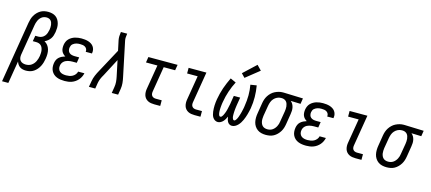

<svg xmlns="http://www.w3.org/2000/svg" viewBox="-87 -1439 5173 2304"><g transform="rotate(15 2499.5 -287.0)"><path d="M-21 205 104 -554Q108 -578 115 -601.5Q122 -625 134.5 -647Q147 -669 165 -688Q183 -707 205 -720Q227 -733 251.5 -738Q276 -743 299 -743Q325 -743 350 -737Q375 -731 395 -716.5Q415 -702 427.5 -680.5Q440 -659 446 -634.5Q452 -610 451.5 -584Q451 -558 447 -532Q443 -510 436.5 -488.5Q430 -467 417 -448Q404 -429 385.5 -414.5Q367 -400 347 -390Q371 -378 388 -356Q405 -334 412.5 -307.5Q420 -281 420 -252Q420 -223 415 -194V-193Q411 -168 404 -144Q397 -120 385.5 -97Q374 -74 356.5 -53.5Q339 -33 317.5 -18.5Q296 -4 271 2Q246 8 221 8Q201 8 181.5 3.5Q162 -1 146 -12Q130 -23 119.5 -39Q109 -55 103 -74L57 205ZM201 -62Q219 -62 237 -66.5Q255 -71 270.5 -81.5Q286 -92 298 -106.5Q310 -121 318 -137.5Q326 -154 331 -171.5Q336 -189 339 -206Q341 -224 342 -241.5Q343 -259 340.5 -275.5Q338 -292 331.5 -307.5Q325 -323 313.5 -334Q302 -345 286 -350Q270 -355 253 -355H211L223 -425H264Q285 -425 305 -434.5Q325 -444 339 -461.5Q353 -479 359.5 -499.5Q366 -520 370 -540Q372 -555 373 -570.5Q374 -586 372 -600.5Q370 -615 365 -628.5Q360 -642 350.5 -652.5Q341 -663 327 -668Q313 -673 298 -673Q283 -673 267 -668.5Q251 -664 238 -654Q225 -644 215 -631Q205 -618 198.5 -603Q192 -588 187.5 -573Q183 -558 181 -543L118 -163Q115 -143 117.5 -123.5Q120 -104 132 -89.5Q144 -75 162.5 -68.5Q181 -62 201 -62Z M702 8Q676 8 651.5 4.5Q627 1 604.5 -8Q582 -17 564.5 -32.5Q547 -48 536 -69.5Q525 -91 522.5 -116Q520 -141 524 -166Q527 -186 535.5 -205.5Q544 -225 560 -239.5Q576 -254 595.5 -263.5Q615 -273 635 -279Q619 -288 606 -301.5Q593 -315 586 -332Q579 -349 578 -369Q577 -389 580 -408Q583 -428 591.5 -448Q600 -468 615 -483.5Q630 -499 649 -510Q668 -521 688 -527Q708 -533 728.5 -535.5Q749 -538 769 -538Q790 -538 811.5 -535.5Q833 -533 852.5 -527Q872 -521 889.5 -510Q907 -499 918.5 -483Q930 -467 935 -446.5Q940 -426 936 -404Q936 -402 935.5 -400Q935 -398 935 -396H857Q857 -397 857 -398Q857 -399 858 -400Q860 -417 852.5 -431.5Q845 -446 831.5 -454.5Q818 -463 801.5 -465.5Q785 -468 769 -468Q757 -468 745 -467Q733 -466 721.5 -462.5Q710 -459 699 -453.5Q688 -448 678.5 -439.5Q669 -431 664 -419.5Q659 -408 657 -396Q654 -378 658.5 -360Q663 -342 676.5 -330.5Q690 -319 708 -315Q726 -311 745 -311H799L788 -241H734Q720 -241 706 -239.5Q692 -238 678 -234.5Q664 -231 651 -224.5Q638 -218 627 -207.5Q616 -197 609.5 -184Q603 -171 601 -157Q597 -136 603 -116Q609 -96 624.5 -83.5Q640 -71 660 -66.5Q680 -62 702 -62Q721 -62 741.5 -65.5Q762 -69 780.5 -79Q799 -89 813 -106Q827 -123 831 -143H909Q904 -120 894 -99Q884 -78 868.5 -60Q853 -42 833 -28Q813 -14 791 -6Q769 2 746.5 5Q724 8 702 8Z M1003 0 1016 -74Q1022 -111 1037.5 -147.5Q1053 -184 1073 -219L1229 -508L1202 -635Q1198 -657 1198.5 -680.5Q1199 -704 1203 -728L1204 -735H1282L1281 -728Q1278 -708 1276.5 -688Q1275 -668 1279 -649L1369 -219Q1377 -184 1380.5 -147.5Q1384 -111 1378 -74L1366 0H1287L1299 -74Q1305 -107 1302.5 -140Q1300 -173 1293 -205L1252 -399L1141 -187Q1140 -185 1139 -183Q1138 -181 1137 -179L1136 -178Q1121 -153 1110 -127Q1099 -101 1094 -74L1082 0Z M1815 0Q1794 0 1773 -3.5Q1752 -7 1734 -16.5Q1716 -26 1703 -41.5Q1690 -57 1684 -76.5Q1678 -96 1677.5 -117.5Q1677 -139 1681 -160L1731 -460H1589L1600 -530H1963L1951 -460H1809L1758 -149Q1755 -134 1756 -119Q1757 -104 1765 -92.5Q1773 -81 1786.5 -75.5Q1800 -70 1815 -70H1889V0Z M2315 0Q2294 0 2273 -3.5Q2252 -7 2234 -16.5Q2216 -26 2203 -41.5Q2190 -57 2184 -76.5Q2178 -96 2177.5 -117.5Q2177 -139 2181 -160L2231 -460H2100V-530H2321L2258 -149Q2255 -134 2256 -119Q2257 -104 2265 -92.5Q2273 -81 2286.5 -75.5Q2300 -70 2315 -70H2389V0Z M2605 8Q2586 8 2569.5 -2Q2553 -12 2543 -27.5Q2533 -43 2528 -61Q2523 -79 2520.5 -98Q2518 -117 2517.5 -136.5Q2517 -156 2517.5 -175.5Q2518 -195 2520.5 -215Q2523 -235 2526 -254Q2532 -290 2541.5 -327Q2551 -364 2563 -399.5Q2575 -435 2590 -469.5Q2605 -504 2621 -538L2691 -506Q2659 -445 2636.5 -377.5Q2614 -310 2603 -243Q2601 -233 2599.5 -223.5Q2598 -214 2597 -204Q2596 -194 2595 -184Q2594 -174 2593.5 -164.5Q2593 -155 2592.5 -145Q2592 -135 2592.5 -125.5Q2593 -116 2594 -106.5Q2595 -97 2597 -88Q2599 -79 2604 -70.5Q2609 -62 2619 -62Q2629 -62 2636 -70Q2643 -78 2647.5 -86Q2652 -94 2656 -103Q2660 -112 2663.5 -120.5Q2667 -129 2670 -138Q2673 -147 2675.5 -156Q2678 -165 2680 -174Q2682 -183 2684 -192.5Q2686 -202 2688 -211Q2690 -220 2692 -229Q2694 -238 2695.5 -247Q2697 -256 2698 -265L2711 -345H2790L2777 -265Q2775 -256 2774 -247Q2773 -238 2771.5 -229Q2770 -220 2769 -210.5Q2768 -201 2767 -192Q2766 -183 2765.5 -174Q2765 -165 2764.5 -156Q2764 -147 2764 -138Q2764 -129 2764 -120Q2764 -111 2765 -102.5Q2766 -94 2768.5 -85.5Q2771 -77 2776 -69.5Q2781 -62 2790 -62Q2799 -62 2806 -70Q2813 -78 2817.5 -86Q2822 -94 2826 -102.5Q2830 -111 2833 -120Q2836 -129 2839 -138Q2842 -147 2844.5 -155.5Q2847 -164 2849.5 -173Q2852 -182 2854 -191Q2856 -200 2858 -209Q2860 -218 2862 -227Q2864 -236 2865.5 -245Q2867 -254 2868 -263Q2879 -330 2879.5 -395.5Q2880 -461 2868 -526L2944 -538Q2956 -468 2957 -397Q2958 -326 2946 -254Q2942 -234 2937.5 -214.5Q2933 -195 2927.5 -175.5Q2922 -156 2915 -136.5Q2908 -117 2899.5 -98Q2891 -79 2879.5 -61Q2868 -43 2853 -27.5Q2838 -12 2819 -2Q2800 8 2780 8Q2762 8 2748 -1Q2734 -10 2726 -24Q2718 -38 2714 -54.5Q2710 -71 2708 -87Q2701 -70 2691.5 -54Q2682 -38 2669.5 -24Q2657 -10 2639.5 -1Q2622 8 2605 8ZM2778 -587 2734 -633 2890 -779 2946 -721Z M3201 8Q3173 8 3146 1.5Q3119 -5 3097.5 -20.5Q3076 -36 3061.5 -58.5Q3047 -81 3041 -107.5Q3035 -134 3035.5 -162.5Q3036 -191 3041 -219L3062 -349Q3066 -374 3074 -397.5Q3082 -421 3096 -443Q3110 -465 3129.5 -483.5Q3149 -502 3172 -513.5Q3195 -525 3219.5 -531.5Q3244 -538 3268 -538Q3272 -538 3275.5 -538Q3279 -538 3283 -538L3520 -530L3509 -460L3386 -464Q3402 -451 3412 -433.5Q3422 -416 3426.5 -396Q3431 -376 3430.5 -354Q3430 -332 3426 -311L3405 -181Q3401 -156 3393.5 -132Q3386 -108 3372.5 -86Q3359 -64 3340 -45Q3321 -26 3298.5 -13.5Q3276 -1 3251 3.5Q3226 8 3201 8ZM3203 -62Q3219 -62 3235 -66Q3251 -70 3265 -79.5Q3279 -89 3290 -102Q3301 -115 3309 -130Q3317 -145 3321.5 -160.5Q3326 -176 3328 -192L3350 -322Q3352 -338 3353.5 -354Q3355 -370 3353 -385.5Q3351 -401 3346.5 -416Q3342 -431 3332.5 -442.5Q3323 -454 3309 -460.5Q3295 -467 3279 -468H3271Q3269 -468 3267 -468Q3265 -468 3263 -468Q3240 -468 3217 -457Q3194 -446 3177 -427Q3160 -408 3151.5 -384.5Q3143 -361 3139 -338L3117 -208Q3115 -191 3114 -173.5Q3113 -156 3115.5 -140Q3118 -124 3124.5 -109Q3131 -94 3142.5 -83Q3154 -72 3170 -67Q3186 -62 3203 -62Z M3702 8Q3676 8 3651.5 4.5Q3627 1 3604.5 -8Q3582 -17 3564.5 -32.5Q3547 -48 3536 -69.5Q3525 -91 3522.5 -116Q3520 -141 3524 -166Q3527 -186 3535.5 -205.5Q3544 -225 3560 -239.5Q3576 -254 3595.5 -263.5Q3615 -273 3635 -279Q3619 -288 3606 -301.5Q3593 -315 3586 -332Q3579 -349 3578 -369Q3577 -389 3580 -408Q3583 -428 3591.5 -448Q3600 -468 3615 -483.5Q3630 -499 3649 -510Q3668 -521 3688 -527Q3708 -533 3728.5 -535.5Q3749 -538 3769 -538Q3790 -538 3811.5 -535.5Q3833 -533 3852.5 -527Q3872 -521 3889.5 -510Q3907 -499 3918.5 -483Q3930 -467 3935 -446.5Q3940 -426 3936 -404Q3936 -402 3935.5 -400Q3935 -398 3935 -396H3857Q3857 -397 3857 -398Q3857 -399 3858 -400Q3860 -417 3852.5 -431.5Q3845 -446 3831.5 -454.5Q3818 -463 3801.5 -465.5Q3785 -468 3769 -468Q3757 -468 3745 -467Q3733 -466 3721.5 -462.5Q3710 -459 3699 -453.5Q3688 -448 3678.5 -439.5Q3669 -431 3664 -419.5Q3659 -408 3657 -396Q3654 -378 3658.5 -360Q3663 -342 3676.5 -330.5Q3690 -319 3708 -315Q3726 -311 3745 -311H3799L3788 -241H3734Q3720 -241 3706 -239.5Q3692 -238 3678 -234.5Q3664 -231 3651 -224.5Q3638 -218 3627 -207.5Q3616 -197 3609.5 -184Q3603 -171 3601 -157Q3597 -136 3603 -116Q3609 -96 3624.5 -83.5Q3640 -71 3660 -66.5Q3680 -62 3702 -62Q3721 -62 3741.5 -65.5Q3762 -69 3780.5 -79Q3799 -89 3813 -106Q3827 -123 3831 -143H3909Q3904 -120 3894 -99Q3884 -78 3868.5 -60Q3853 -42 3833 -28Q3813 -14 3791 -6Q3769 2 3746.5 5Q3724 8 3702 8Z M4315 0Q4294 0 4273 -3.5Q4252 -7 4234 -16.5Q4216 -26 4203 -41.5Q4190 -57 4184 -76.5Q4178 -96 4177.5 -117.5Q4177 -139 4181 -160L4231 -460H4100V-530H4321L4258 -149Q4255 -134 4256 -119Q4257 -104 4265 -92.5Q4273 -81 4286.5 -75.5Q4300 -70 4315 -70H4389V0Z M4701 8Q4673 8 4646 1.5Q4619 -5 4597.5 -20.5Q4576 -36 4561.5 -58.5Q4547 -81 4541 -107.5Q4535 -134 4535.5 -162.5Q4536 -191 4541 -219L4562 -349Q4566 -374 4574 -397.5Q4582 -421 4596 -443Q4610 -465 4629.5 -483.5Q4649 -502 4672 -513.5Q4695 -525 4719.5 -531.5Q4744 -538 4768 -538Q4772 -538 4775.5 -538Q4779 -538 4783 -538L5020 -530L5009 -460L4886 -464Q4902 -451 4912 -433.5Q4922 -416 4926.5 -396Q4931 -376 4930.5 -354Q4930 -332 4926 -311L4905 -181Q4901 -156 4893.5 -132Q4886 -108 4872.5 -86Q4859 -64 4840 -45Q4821 -26 4798.5 -13.5Q4776 -1 4751 3.5Q4726 8 4701 8ZM4703 -62Q4719 -62 4735 -66Q4751 -70 4765 -79.5Q4779 -89 4790 -102Q4801 -115 4809 -130Q4817 -145 4821.5 -160.5Q4826 -176 4828 -192L4850 -322Q4852 -338 4853.5 -354Q4855 -370 4853 -385.5Q4851 -401 4846.5 -416Q4842 -431 4832.5 -442.5Q4823 -454 4809 -460.5Q4795 -467 4779 -468H4771Q4769 -468 4767 -468Q4765 -468 4763 -468Q4740 -468 4717 -457Q4694 -446 4677 -427Q4660 -408 4651.5 -384.5Q4643 -361 4639 -338L4617 -208Q4615 -191 4614 -173.5Q4613 -156 4615.5 -140Q4618 -124 4624.5 -109Q4631 -94 4642.5 -83Q4654 -72 4670 -67Q4686 -62 4703 -62Z"/></g></svg>

Font: Iosevka Curly Slab Oblique
Style: Regular
Weight: 400
Italic angle: -9°
Monospace: yes
Designer: Belleve Invis
Foundry: Belleve Invis
Version: Version 11.1.0; ttfautohint (v1.8.3)